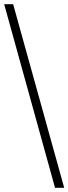

<svg xmlns="http://www.w3.org/2000/svg" viewBox="-20 -780 328 921"><path d="M244 121 0 -760H43L288 121Z"/></svg>

Font: Noto Serif Kannada Light
Style: Regular
Weight: 300
Version: Version 2.003